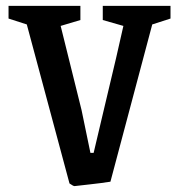

<svg xmlns="http://www.w3.org/2000/svg" viewBox="-20 -624 608 652"><path d="M216 -1 71 -541 9 -561V-604H253V-556L186 -536L257 -250L287 -105H298L328 -232Q385 -470 399 -536L329 -556V-604H559V-561L497 -541L355 -7Q323 -2 286 2Q249 6 233 8Q229 8 216 -1Z"/></svg>

Font: Grenze Medium
Style: Regular
Weight: 500
Designer: Renata Polastri
Foundry: Omnibus-Type
Version: Version 1.002; ttfautohint (v1.8)